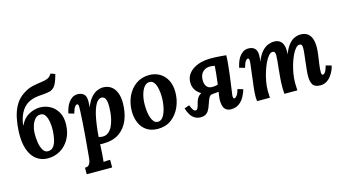

<svg xmlns="http://www.w3.org/2000/svg" viewBox="-104 -1180 3320 1845"><g transform="rotate(-15 1556.0 -257.5)"><path d="M243 11Q180 11 131.5 -25Q83 -61 58 -133.5Q33 -206 38 -313Q41 -380 54.5 -445Q68 -510 99.5 -565.5Q131 -621 189 -658Q235 -688 282 -698.5Q329 -709 369 -713.5Q409 -718 434 -729Q447 -735 455.5 -743Q464 -751 477 -770L521 -754Q507 -703 494.5 -674Q482 -645 467 -630Q452 -615 429 -606Q402 -599 371 -596.5Q340 -594 308 -591Q276 -588 245 -578Q180 -557 142.5 -500Q105 -443 94 -357H97Q128 -422 181.5 -451.5Q235 -481 292 -482Q346 -482 393 -457Q440 -432 468.5 -382.5Q497 -333 495 -259Q493 -177 458.5 -116Q424 -55 368 -22Q312 11 243 11ZM263 -55Q299 -56 318.5 -83Q338 -110 346.5 -151Q355 -192 357 -235Q359 -276 352.5 -318Q346 -360 329 -388Q312 -416 279 -415Q249 -415 228 -392Q207 -369 195 -334Q183 -299 181 -263Q179 -213 186.5 -164.5Q194 -116 213 -85Q232 -54 263 -55Z M563 255V190Q588 190 600.5 178.5Q613 167 618.5 146.5Q624 126 626 100Q637 -17 644 -102.5Q651 -188 654.5 -246Q658 -304 659.5 -338.5Q661 -373 661 -389Q661 -407 656.5 -412.5Q652 -418 646 -418Q635 -418 623 -401Q611 -384 598 -339L544 -355Q548 -376 557 -403Q566 -430 582 -454.5Q598 -479 621.5 -495Q645 -511 678 -511Q710 -511 735 -492Q760 -473 760 -420Q760 -401 759 -389Q758 -377 756 -360H757Q781 -420 810.5 -453Q840 -486 871 -498.5Q902 -511 928 -511Q976 -511 1009 -487Q1042 -463 1059 -420Q1076 -377 1076 -320Q1076 -225 1045.5 -150Q1015 -75 952.5 -32Q890 11 794 11Q789 11 779.5 11Q770 11 762 10Q760 58 758 90.5Q756 123 754 144.5Q752 166 750 182Q766 180 786 179.5Q806 179 816 179V255ZM806 -55Q840 -55 863.5 -74.5Q887 -94 902 -125Q917 -156 925.5 -192Q934 -228 937 -261.5Q940 -295 940 -319Q940 -356 934 -378Q928 -400 917 -410Q906 -420 891 -420Q871 -420 853.5 -404Q836 -388 821.5 -356Q807 -324 796 -277Q785 -230 777 -168Q774 -143 771 -116.5Q768 -90 766 -61Q777 -58 788.5 -56.5Q800 -55 806 -55Z M1389 -511Q1445 -511 1490.5 -485Q1536 -459 1563 -409Q1590 -359 1590 -288Q1590 -209 1559.5 -140.5Q1529 -72 1473 -30.5Q1417 11 1339 11Q1272 11 1227 -19.5Q1182 -50 1160 -102Q1138 -154 1138 -216Q1138 -296 1168.5 -363Q1199 -430 1255.5 -470.5Q1312 -511 1389 -511ZM1374 -445Q1344 -446 1321.5 -418.5Q1299 -391 1286.5 -345Q1274 -299 1274 -244Q1274 -214 1277.5 -181Q1281 -148 1290.5 -119.5Q1300 -91 1315.5 -73Q1331 -55 1355 -55Q1381 -55 1399 -75Q1417 -95 1428.5 -126.5Q1440 -158 1445.5 -193Q1451 -228 1452 -259Q1453 -286 1450 -318Q1447 -350 1439 -379Q1431 -408 1415 -426.5Q1399 -445 1374 -445Z M2068 11Q2012 11 1994 -32.5Q1976 -76 1986 -141Q1997 -213 2003.5 -261.5Q2010 -310 2013 -342Q2016 -374 2018 -395Q2020 -416 2021 -433Q1996 -439 1974 -439Q1931 -439 1902.5 -411.5Q1874 -384 1873 -332Q1872 -292 1890 -267.5Q1908 -243 1945 -243Q1964 -243 1984.5 -246.5Q2005 -250 2039 -259L2035 -189Q1994 -182 1957 -179Q1920 -176 1885 -177L1886 -191Q1831 -202 1791 -241.5Q1751 -281 1752 -345Q1754 -388 1776 -419.5Q1798 -451 1833 -471.5Q1868 -492 1909.5 -502Q1951 -512 1991 -512Q2024 -512 2048 -511Q2072 -510 2096.5 -508Q2121 -506 2154 -503Q2154 -470 2149.5 -420.5Q2145 -371 2138 -316Q2131 -261 2123.5 -209Q2116 -157 2111 -118Q2109 -99 2112.5 -90.5Q2116 -82 2123 -82Q2134 -82 2149 -101.5Q2164 -121 2174 -161L2228 -145Q2218 -111 2199 -75Q2180 -39 2148 -14.5Q2116 10 2068 11ZM1765 10Q1733 10 1708 -4Q1683 -18 1665 -45.5Q1647 -73 1635 -113L1685 -131Q1696 -101 1708 -83.5Q1720 -66 1734 -66Q1742 -66 1748.5 -73.5Q1755 -81 1760.5 -97Q1766 -113 1772 -138Q1780 -168 1798.5 -190.5Q1817 -213 1852.5 -222Q1888 -231 1945 -219L1935 -177Q1921 -177 1911 -171.5Q1901 -166 1892 -148.5Q1883 -131 1871 -95Q1859 -57 1845 -34Q1831 -11 1811.5 -0.5Q1792 10 1765 10Z M2955 11Q2900 11 2880.5 -19Q2861 -49 2861 -102Q2861 -132 2865 -169.5Q2869 -207 2873.5 -246Q2878 -285 2882 -319.5Q2886 -354 2886 -377Q2886 -392 2883.5 -401.5Q2881 -411 2875 -415Q2869 -419 2858 -419Q2840 -419 2821 -397.5Q2802 -376 2784.5 -339.5Q2767 -303 2753.5 -258Q2740 -213 2732 -166Q2724 -119 2724 -77Q2724 -64 2725 -41.5Q2726 -19 2727 0H2598Q2596 -21 2595.5 -39.5Q2595 -58 2595 -67Q2595 -110 2598.5 -154.5Q2602 -199 2606.5 -241.5Q2611 -284 2614.5 -319Q2618 -354 2618 -377Q2618 -400 2611.5 -409.5Q2605 -419 2590 -419Q2572 -419 2552.5 -397Q2533 -375 2515 -337.5Q2497 -300 2482.5 -254.5Q2468 -209 2459.5 -161.5Q2451 -114 2451 -72Q2451 -59 2452 -35.5Q2453 -12 2454 0H2326Q2324 -21 2323.5 -29.5Q2323 -38 2323 -48Q2323 -68 2325 -94.5Q2327 -121 2331 -152.5Q2335 -184 2339 -215Q2342 -244 2345.5 -271Q2349 -298 2352 -322Q2355 -346 2357 -364Q2359 -382 2359 -392Q2359 -409 2354.5 -413.5Q2350 -418 2345 -418Q2334 -418 2322 -401Q2310 -384 2297 -339L2242 -355Q2247 -376 2256 -403Q2265 -430 2281 -454.5Q2297 -479 2320 -495Q2343 -511 2376 -511Q2398 -511 2417 -503Q2436 -495 2448 -475.5Q2460 -456 2460 -420Q2460 -401 2458 -389Q2456 -377 2454 -360H2455Q2479 -420 2508.5 -453Q2538 -486 2569.5 -498.5Q2601 -511 2629 -511Q2662 -511 2683.5 -497.5Q2705 -484 2716 -458Q2727 -432 2727 -396Q2727 -388 2727 -379Q2727 -370 2725 -360H2726Q2750 -420 2777.5 -453Q2805 -486 2835 -498.5Q2865 -511 2893 -511Q2936 -511 2962.5 -492Q2989 -473 3001.5 -438.5Q3014 -404 3014 -357Q3014 -321 3008 -277Q3002 -233 2995.5 -189Q2989 -145 2989 -108Q2989 -92 2994 -87Q2999 -82 3004 -82Q3015 -82 3027 -99Q3039 -116 3052 -161L3107 -145Q3103 -124 3091 -97Q3079 -70 3060.5 -45.5Q3042 -21 3015.5 -5Q2989 11 2955 11Z"/></g></svg>

Font: Lora
Style: Bold Italic
Weight: 700
Italic angle: -3°
Designer: Olga Karpushina, Alexei Vanyashin (Cyrillic)
Foundry: Cyreal
Version: Version 3.004